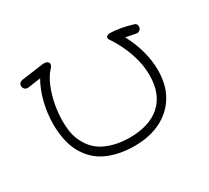

<svg xmlns="http://www.w3.org/2000/svg" viewBox="-139 -847 1279 1175"><g transform="rotate(-30 500.0 -260.0)"><path d="M508 98Q407 98 327 65Q247 32 199 -41Q169 -86 155.5 -144Q142 -202 142 -264Q142 -340 160.5 -415.5Q179 -491 213 -550L122 -537Q105 -536 96.5 -546Q88 -556 88 -566Q88 -590 114 -596L274 -618Q294 -618 303 -611.5Q312 -605 312 -595Q312 -582 299 -569Q268 -536 246 -483.5Q224 -431 212.5 -370.5Q201 -310 201 -253Q201 -216 206 -182.5Q211 -149 222 -123Q259 -34 335 2.5Q411 39 508 39Q649 39 726 -31Q803 -101 803 -233Q803 -309 776 -387.5Q749 -466 705 -533Q693 -548 693 -558Q693 -571 713 -576Q753 -576 794.5 -568.5Q836 -561 872 -550Q900 -544 895 -516Q892 -504 882 -497Q872 -490 860 -493L789 -507Q824 -443 843.5 -372.5Q863 -302 863 -234Q863 -129 818.5 -55Q774 19 694.5 58.5Q615 98 508 98Z"/></g></svg>

Font: Hachi Maru Pop
Style: Regular
Weight: 400
Designer: Nontynet
Foundry: Nontynet
Version: Version 1.300